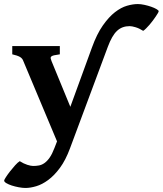

<svg xmlns="http://www.w3.org/2000/svg" viewBox="-55 -679 795 938"><path d="M237.3 -413.6Q218.3 -411.1 208.5 -408.7Q198.7 -406.2 195.1 -402.6Q191.4 -398.9 192.6 -393.6Q193.8 -388.2 196.8 -380.4L288.6 -157.2L394 -446.3Q418 -512.7 447.3 -554.4Q476.6 -596.2 506.6 -619.4Q536.6 -642.6 565.4 -650.9Q594.2 -659.2 618.2 -659.2Q632.8 -659.2 650.6 -655.3Q668.5 -651.4 683.8 -646Q699.2 -640.6 709.7 -634.5Q720.2 -628.4 720.2 -624Q720.2 -621.6 716.3 -614.7Q712.4 -607.9 706.1 -598.6Q699.7 -589.4 691.9 -578.6Q684.1 -567.9 675.5 -558.1Q667 -548.3 658.9 -540.3Q650.9 -532.2 644.5 -528.3Q625.5 -540.5 607.4 -545.9Q589.4 -551.3 578.6 -551.3Q560.1 -551.3 544.7 -545.7Q529.3 -540 516.6 -528.1Q503.9 -516.1 492.9 -496.8Q481.9 -477.5 471.7 -450.2L287.1 45.4Q265.6 103.5 237.8 141.1Q210 178.7 180.4 200.4Q150.9 222.2 122.1 230.7Q93.3 239.3 69.3 239.3Q54.7 239.3 36.4 235.8Q18.1 232.4 2.4 227.3Q-13.2 222.2 -23.9 215.8Q-34.7 209.5 -34.7 203.1Q-34.7 199.7 -26.4 186.8Q-18.1 173.8 -6.1 158.4Q5.9 143.1 18.8 128.7Q31.7 114.3 41.5 108.4Q60.5 120.6 78.4 126.2Q96.2 131.8 106.9 131.8Q122.1 131.8 136 129.2Q149.9 126.5 162.8 117.2Q175.8 107.9 187.7 90.8Q199.7 73.7 210.9 44.4L223.6 11.7L59.1 -380.4Q54.7 -394 42 -401.1Q29.3 -408.2 4.9 -413.6V-454.1H237.3Z"/></svg>

Font: Gentium Book Basic
Style: Bold
Weight: 700
Designer: J. Victor Gaultney and Annie Olsen
Foundry: SIL International
Version: Version 1.102; 2013; Maintenance release